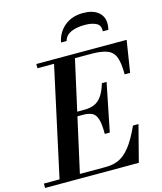

<svg xmlns="http://www.w3.org/2000/svg" viewBox="-164 -1085 1003 1187"><g transform="rotate(-15 337.0 -492.0)"><path d="M69 0 233 -754H367L199 0ZM-25 0V-28H373Q418 -28 455 -44.5Q492 -61 527 -105Q562 -149 600 -232H635L575 0ZM418 -227Q418 -289 408.5 -321Q399 -353 377.5 -364.5Q356 -376 320 -376H233V-404H336Q373 -404 400 -416Q427 -428 447 -456.5Q467 -485 482 -535H512L450 -227ZM632 -551Q632 -621 618.5 -659Q605 -697 569 -712Q533 -727 466 -727H121V-754H699L667 -551ZM303 -843Q315 -906 362.5 -945Q410 -984 481 -984Q542 -984 576.5 -956.5Q611 -929 611 -881Q611 -864 606 -843H570Q574 -880 546.5 -895Q519 -910 472 -910Q419 -910 383.5 -894Q348 -878 339 -843Z"/></g></svg>

Font: Libre Bodoni Medium
Style: Italic
Weight: 500
Italic angle: -13°
Designer: Pablo Impallari, Rodrigo Fuenzalida
Foundry: Impallari Type
Version: Version 2.005;gftools[0.9.23]